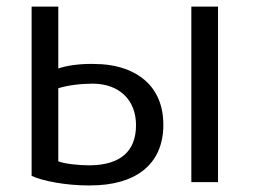

<svg xmlns="http://www.w3.org/2000/svg" viewBox="-20 -551 787 583"><path d="M642 2V-531H561V2ZM157 -61V-283C186.1 -292.2 225.1 -297 263 -297C344 -296 393 -246 393 -171C393 -91 345 -50 253 -49C219.4 -49 179.3 -53 157 -61ZM76 -531V-17C108.8 -1.5 180 12.1 247.9 12.1C250.3 12.1 252.6 12 255 12C387 12 476 -48 476 -172C476 -294 390 -349 289 -356C279 -356 269 -357 259 -357C214 -357 180 -351 157 -343V-531Z"/></svg>

Font: Repo
Style: Regular
Weight: 400
Designer: Stefan Peev
Foundry: Context Ltd
Version: Version 0.000